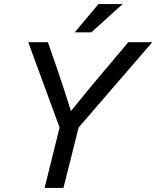

<svg xmlns="http://www.w3.org/2000/svg" viewBox="-20 -918 764 938"><path d="M290 0H198L271 -295L118 -712H214L265 -565Q304 -449 326 -377H328Q402 -469 483 -565L607 -712H724L364 -295ZM345 -760 461 -898H579L426 -760Z"/></svg>

Font: CST
Style: Italic
Weight: 400
Italic angle: -14°
Version: Version 1.00